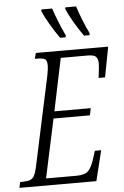

<svg xmlns="http://www.w3.org/2000/svg" viewBox="-81 -987 665 1031"><g transform="rotate(-5 251.5 -472.0)"><path d="M-19 0 -12 -31H-2Q24 -31 39.5 -36Q55 -41 63.5 -56.5Q72 -72 79 -103L183 -588Q190 -623 190 -640Q190 -669 178 -676Q166 -683 136 -683H124L132 -714H522L491 -551H456Q457 -558 459 -574Q461 -590 462.5 -605Q464 -620 464 -627Q464 -652 453.5 -664Q443 -676 409 -676H263L204 -393H400L392 -355H196L128 -38H293Q337 -38 355.5 -56.5Q374 -75 388 -119L402 -163H436L396 0ZM398 -784Q373 -819 348.5 -860.5Q324 -902 310 -935L311 -944H369Q379 -913 395.5 -870.5Q412 -828 429 -795L428 -784ZM269 -784Q244 -819 219.5 -860.5Q195 -902 181 -935L182 -944H240Q250 -913 267 -870.5Q284 -828 300 -795L299 -784Z"/></g></svg>

Font: Noto Serif ExtraCondensed Light
Style: Italic
Weight: 300
Width: 2
Italic angle: -12°
Designer: Monotype Design Team
Foundry: Monotype Imaging Inc.
Version: Version 2.014; ttfautohint (v1.8.4.7-5d5b)